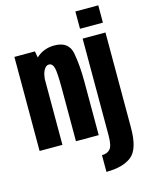

<svg xmlns="http://www.w3.org/2000/svg" viewBox="-143 -859 917 1178"><g transform="rotate(-15 315.5 -270.0)"><path d="M20 0V-597.5H150.5L157.5 -557Q205 -602 274.5 -602Q365.5 -602 380.5 -523Q395.5 -444 395.5 -336.5V0H251V-333.5Q251 -437 242.8 -467.2Q234.5 -497.5 212.5 -497.5Q190 -497.5 176.5 -467Q168 -448 165 -419.5V0ZM383 230V124Q417 124 435.2 103.5Q453.5 83 453.5 17.5V-597.5H598.5V8Q598.5 143.5 543.2 186.8Q488 230 383 230ZM453.5 -770H599V-660H453.5Z"/></g></svg>

Font: Anybody Condensed Regular
Style: Bold
Weight: 700
Width: 3
Designer: Tyler Finck
Foundry: Etcetera Type Company
Version: Version 1.010; ttfautohint (v1.8.3) -l 8 -r 50 -G 200 -x 14 